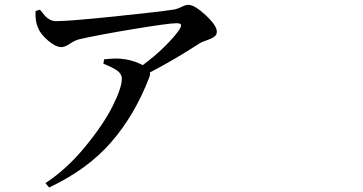

<svg xmlns="http://www.w3.org/2000/svg" viewBox="-20 -748 1540 815"><path d="M130.9 -701.2 149.4 -707Q167 -685.5 172.4 -679.2Q177.7 -672.9 190.4 -665.5Q203.1 -658.2 217.8 -658.2Q271.5 -658.2 461.4 -677.7Q651.4 -697.3 714.8 -707Q730.5 -709 749.5 -718.3Q768.6 -727.5 779.3 -727.5Q805.7 -727.5 853 -683.6Q900.4 -639.6 900.4 -613.3Q900.4 -599.6 888.2 -591.3Q876 -583 855.5 -576.2Q835 -569.3 828.1 -564.5Q719.7 -494.1 616.2 -440.4Q618.2 -430.7 613.3 -418.9Q551.8 -258.8 451.2 -143.6Q350.6 -28.3 188.5 47.9L172.9 29.3Q262.7 -29.3 341.3 -125Q419.9 -220.7 458.5 -298.3Q497.1 -376 497.1 -413.1Q497.1 -434.6 477.5 -448.2Q458 -461.9 418.9 -477.5L421.9 -496.1Q466.8 -501 489.3 -499Q541 -495.1 585.9 -471.7Q635.7 -507.8 679.2 -550.8Q722.7 -593.8 743.2 -625Q751 -639.6 747.6 -644.5Q744.1 -649.4 728.5 -649.4Q696.3 -649.4 545.9 -624.5Q395.5 -599.6 315.4 -581.1Q296.9 -576.2 275.9 -562Q254.9 -547.9 240.2 -547.9Q216.8 -547.9 184.1 -575.7Q151.4 -603.5 140.6 -631.8Q128.9 -659.2 130.9 -701.2Z"/></svg>

Font: Bpmf Zihi Serif SemiBold
Style: SemiBold
Weight: 600
Foundry: But Ko
Version: Version 1.320